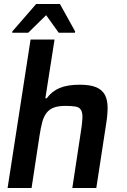

<svg xmlns="http://www.w3.org/2000/svg" viewBox="-20 -941 634 961"><path d="M18 0ZM342 0 383 -270Q391 -319 392.5 -347Q394 -375 386 -389.5Q378 -404 359 -407.5Q340 -411 307 -411Q272 -411 249.5 -402.5Q227 -394 213 -376Q199 -358 191.5 -330Q184 -302 178 -263L138 0H18L133 -743H253L207 -449H214Q239 -484 278.5 -500.5Q318 -517 378 -517Q431 -517 461 -504.5Q491 -492 504.5 -467Q518 -442 518.5 -405Q519 -368 511 -319L462 0ZM41 -777ZM41 -777 42 -784 161 -921H280L356 -784L355 -777H274L211 -865L121 -777Z"/></svg>

Font: Azeri Sans SemiBold
Style: Italic
Weight: 600
Designer: Hector Gatti & Omnibus-Type (original fonts) / Cristiano Sobral (main changes and remastering)
Foundry: Omnibus-Type
Version: Version 0.07;August 21, 2020;FontCreator 13.0.0.2681 64-bit;